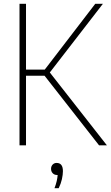

<svg xmlns="http://www.w3.org/2000/svg" viewBox="-20 -760 579 1004"><path d="M82 0V-740H116V-396H214L478 -740H518L240.5 -381L539 0H498L213 -364H116V0ZM265 224Q273 203 276.8 186.2Q280.5 169.5 281.5 155H278Q264.5 155 255.8 146Q247 137 247 123Q247 109.5 255.2 100.8Q263.5 92 276 92Q309 92 309 135Q309 153 303.8 176.8Q298.5 200.5 287 224Z"/></svg>

Font: Encode Sans Condensed Thin
Style: Regular
Weight: 100
Width: 3
Designer: Multiple Designers
Foundry: Impallari Type
Version: Version 3.000; ttfautohint (v1.8.3) -l 8 -r 50 -G 200 -x 14 